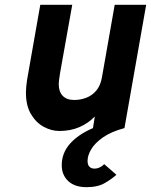

<svg xmlns="http://www.w3.org/2000/svg" viewBox="-20 -531 626 796"><path d="M338.5 245Q290 245 263 219.8Q236 194.5 236 154Q236 103.5 270 65Q304 26.5 365.5 0L373 -48Q346 -20 309.2 -4Q272.5 12 226 12Q193.5 12 161.8 -5Q130 -22 108.8 -57.2Q87.5 -92.5 87.5 -147.5Q87.5 -159 88.8 -172Q90 -185 92 -198.5L147 -511H279.5L229.5 -231Q226 -210 224.8 -199.5Q223.5 -189 223.5 -182.5Q223.5 -151 240 -133.8Q256.5 -116.5 288 -116.5Q313.5 -116.5 337.8 -125.8Q362 -135 379.2 -155.5Q396.5 -176 402.5 -209.5L455.5 -511H586L496 0Q440.5 15 407 38.5Q373.5 62 358.2 87.8Q343 113.5 343 136Q343 152.5 350.8 160.2Q358.5 168 371.5 168Q383.5 168 394.5 162.5Q405.5 157 412 149.5L462.5 193.5Q445 210 415.2 227.5Q385.5 245 338.5 245Z"/></svg>

Font: Overpass ExtraBold
Style: Italic
Weight: 800
Italic angle: -10°
Designer: Delve Withrington, Dave Bailey, Thomas Jockin
Foundry: Delve Fonts LLC
Version: Version 4.000